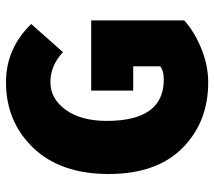

<svg xmlns="http://www.w3.org/2000/svg" viewBox="-57 -645 714 640"><g transform="rotate(-90 300.0 -325.0)"><path d="M345 12Q213 12 126.5 -74Q40 -160 40 -320Q40 -480 127 -571Q214 -662 346 -662Q458 -662 540 -578L446 -472Q402 -514 346 -514Q291 -514 254 -463Q217 -412 217 -326Q217 -136 355 -136Q384 -136 399 -148V-238H318V-378H552V-68Q516 -35 459.5 -11.5Q403 12 345 12Z"/></g></svg>

Font: TypoPRO Source Code Pro
Style: Regular
Weight: 900
Monospace: yes
Designer: Paul D. Hunt, Teo Tuominen
Foundry: Adobe Systems Incorporated
Version: Version 2.010;PS 1.0;hotconv 1.0.84;makeotf.lib2.5.63406